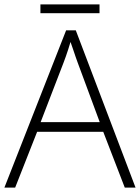

<svg xmlns="http://www.w3.org/2000/svg" viewBox="-20 -854 638 874"><path d="M548 0 450 -254H149L49 0H0L281 -716H325L597 0ZM334 -568Q330 -579 324.5 -594.5Q319 -610 313 -628.5Q307 -647 301 -663Q296 -646 290.5 -629Q285 -612 279.5 -596.5Q274 -581 269 -568L165 -298H434ZM433 -834V-794H164V-834Z"/></svg>

Font: Noto Sans Syriac Eastern ExtraLight
Style: Regular
Weight: 250
Designer: Patrick Giasson and the Monotype Design Team
Foundry: Monotype Imaging Inc.
Version: Version 3.001